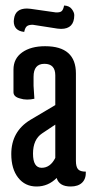

<svg xmlns="http://www.w3.org/2000/svg" viewBox="-20 -668 336 698"><path d="M133 -183Q100 -161 100 -109.5Q100 -58 131.5 -58Q163 -58 181 -94V-215ZM144 -500Q256 -500 256 -401V-83Q256 -62 263.5 -53Q271 -44 292 -44Q293 -18 278.5 -4Q264 10 237 10Q195 10 186 -21Q155 10 113 10Q71 10 46 -22Q21 -54 21 -108Q21 -190 90 -232L181 -286V-394Q181 -436 141.5 -436Q102 -436 102 -389V-356L105 -309Q92 -306 78.5 -306Q65 -306 53 -310Q29 -316 29 -333V-415Q29 -455 60.5 -477.5Q92 -500 144 -500ZM68 -552Q30 -556 30 -591Q30 -595 31 -600Q36 -637 78 -637Q84 -637 91 -636L182 -623Q197 -622 203.5 -627Q210 -632 213 -648Q232 -647 241 -635Q250 -623 250 -613Q250 -563 202 -563Q196 -563 189 -564L99 -578Q84 -578 77.5 -572.5Q71 -567 68 -552Z"/></svg>

Font: Medula One
Style: Regular
Weight: 400
Designer: Luciano Vergara
Foundry: Luciano Vergara
Version: Version 1.002